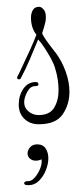

<svg xmlns="http://www.w3.org/2000/svg" viewBox="-20 -324 243 564"><path d="M94 41Q68 41 51.5 25Q35 9 35 -17Q35 -43 48.5 -63Q62 -83 85 -83Q93 -83 93 -76Q93 -71 83 -71Q69 -71 60 -54Q51 -37 51 -24Q51 -7 64 3.5Q77 14 93 14Q126 14 139 -7.5Q152 -29 152 -59Q152 -75 149.5 -91Q147 -107 142 -123Q139 -135 130 -151.5Q121 -168 110.5 -184Q100 -200 92 -208Q80 -179 67.5 -149.5Q55 -120 41 -94Q40 -91 36 -91Q28 -91 31 -99Q35 -106 38.5 -113.5Q42 -121 47 -132L69 -179Q74 -190 78.5 -201Q83 -212 87 -222Q71 -242 71 -272Q71 -285 76.5 -294.5Q82 -304 95 -304Q102 -304 109 -295Q117 -285 114 -262Q113 -257 109.5 -244.5Q106 -232 104 -227Q104 -223 112.5 -210.5Q121 -198 131 -185Q141 -172 145 -167Q162 -144 173 -113.5Q184 -83 184 -54Q184 -17 164 12Q144 41 94 41ZM64 220Q55 220 53 218Q51 216 51 214Q51 208 64 208Q73 208 82.5 197Q92 186 98 171Q104 156 102 144Q94 148 85 148Q75 148 68 142Q61 136 61 127Q61 117 68.5 108.5Q76 100 89 100Q106 100 114 112Q122 124 122 141Q122 158 114.5 176.5Q107 195 94 207.5Q81 220 64 220Z"/></svg>

Font: Puppies Play
Style: Regular
Weight: 400
Designer: Robert E. Leuschke
Foundry: Robert E. Leuschke
Version: Version 1.010; ttfautohint (v1.8.3)